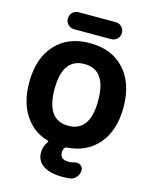

<svg xmlns="http://www.w3.org/2000/svg" viewBox="-161 -1055 1066 1353"><g transform="rotate(15 372.5 -379.0)"><path d="M215.8 -387.7Q215.8 -162.1 375 -162.1Q534.2 -162.1 534.2 -387.2Q534.2 -612.3 375 -612.3Q215.8 -612.3 215.8 -387.7ZM240.2 -830.1Q213.9 -830.1 195.8 -848.1Q177.7 -866.2 177.7 -892.1Q177.7 -918 195.8 -936Q213.9 -954.1 240.2 -954.1H509.8Q536.1 -954.1 554.2 -936Q572.3 -918 572.3 -892.1Q572.3 -866.2 554.2 -848.1Q536.1 -830.1 509.8 -830.1ZM432.6 196.3Q337.9 196.3 288.6 163.1Q239.3 129.9 239.3 68.4Q239.3 22.5 267.6 -14.6Q269.5 -17.6 268.6 -20.5Q267.6 -23.4 263.7 -24.4Q162.1 -50.8 97.7 -142.6Q31.2 -238.3 31.2 -387.7Q31.2 -563.5 123.5 -664.1Q215.8 -764.6 375 -764.6Q534.2 -764.6 626.5 -664.1Q718.8 -563.5 718.8 -387.7Q718.8 -216.8 631.8 -117.2Q547.9 -20.5 406.2 -11.7Q395.5 -10.7 390.6 -2.9Q380.9 10.7 380.9 29.3Q380.9 81.1 440.4 82Q463.9 82 489.3 75.2Q497.1 73.2 502.9 73.2Q517.6 73.2 529.3 82Q547.9 93.8 547.9 115.2Q547.9 143.6 530.8 165.5Q513.7 187.5 487.3 192.4Q460 196.3 432.6 196.3Z"/></g></svg>

Font: Gen Jyuu GothicX Heavy
Style: Bold
Weight: 900
Designer: [Source Han Sans]
Ryoko NISHIZUKA  (kana & ideographs); Paul D. Hunt (Latin, Greek & Cyrillic); Wenlong ZHANG  (bopomofo
Version: Version 1.002.20150607